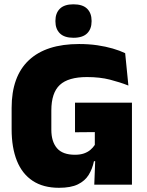

<svg xmlns="http://www.w3.org/2000/svg" viewBox="-20 -858 681 892"><path d="M254 14.5Q181 14.5 132 -17.8Q83 -50 58.5 -111Q34 -172 34 -257.5V-356.5Q34 -503 114 -578.2Q194 -653.5 347.5 -653.5Q392.5 -653.5 431.8 -647.8Q471 -642 503.8 -632.5Q536.5 -623 561.5 -611L576.5 -460.5Q537.5 -476 490.8 -488Q444 -500 384 -500Q297.5 -500 258 -463.5Q218.5 -427 218.5 -344.5V-255.5Q218.5 -200 244.8 -169.5Q271 -139 328.5 -139Q352.5 -139 370.2 -145.2Q388 -151.5 400.2 -162Q412.5 -172.5 420.5 -185V-295L443 -244.5L328.5 -243.5V-381H593V-109H416.5Q409 -73 391.8 -45.2Q374.5 -17.5 341.8 -1.5Q309 14.5 254 14.5ZM423 -131H593V0H418ZM321 -682.5Q279 -682.5 258.2 -703Q237.5 -723.5 237.5 -758.5V-761.5Q237.5 -797 258.2 -817.5Q279 -838 321 -838Q364 -838 384.8 -817.5Q405.5 -797 405.5 -761.5V-758.5Q405.5 -723.5 384.8 -703Q364 -682.5 321 -682.5Z"/></svg>

Font: Anek Latin ExtraBold
Style: Regular
Weight: 800
Designer: Yesha Goshar
Foundry: Ek Type
Version: Version 1.003